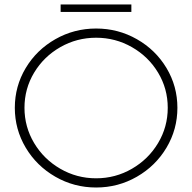

<svg xmlns="http://www.w3.org/2000/svg" viewBox="-20 -831 856 855"><path d="M770 -351Q770 -255 721.5 -173.5Q673 -92 589.5 -44Q506 4 408 4Q310 4 226.5 -44Q143 -92 94.5 -173.5Q46 -255 46 -351Q46 -447 94.5 -528Q143 -609 226.5 -656.5Q310 -704 408 -704Q506 -704 589.5 -656.5Q673 -609 721.5 -528Q770 -447 770 -351ZM89 -351Q89 -266 132 -194Q175 -122 248.5 -79.5Q322 -37 408 -37Q494 -37 567.5 -79.5Q641 -122 684 -194Q727 -266 727 -351Q727 -436 684 -507.5Q641 -579 567.5 -621Q494 -663 408 -663Q322 -663 248.5 -621Q175 -579 132 -507.5Q89 -436 89 -351ZM250 -811H565V-778H250Z"/></svg>

Font: Gontserrat ExtraLight
Style: Regular
Weight: 275
Designer: Julieta Ulanovsky
Foundry: Julieta Ulanovsky
Version: Version 6.001